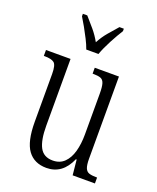

<svg xmlns="http://www.w3.org/2000/svg" viewBox="-144 -851 773 947"><g transform="rotate(20 243.0 -378.0)"><path d="M215 10Q151 10 117.5 -35.5Q84 -81 84 -185V-435Q84 -482 69.5 -493.5Q55 -505 19 -505H15V-536H144V-186Q144 -110 164 -72.5Q184 -35 232 -35Q269 -35 292.5 -58Q316 -81 327 -120.5Q338 -160 338 -210V-424Q338 -460 332.5 -477.5Q327 -495 313 -500Q299 -505 274 -505H271V-536H398V-105Q398 -72 404.5 -56Q411 -40 425.5 -35.5Q440 -31 464 -31H467V0H350L342 -80H338Q299 10 215 10ZM201 -606Q193 -629 179.5 -655.5Q166 -682 151.5 -708Q137 -734 125 -753V-766H148Q172 -739 193.5 -713.5Q215 -688 233 -656Q250 -688 271.5 -713.5Q293 -739 317 -766H340V-753Q322 -725 299.5 -682.5Q277 -640 265 -606Z"/></g></svg>

Font: Noto Serif ExtraCondensed Light
Style: Regular
Weight: 300
Width: 2
Designer: Monotype Design Team
Foundry: Monotype Imaging Inc.
Version: Version 2.014; ttfautohint (v1.8.4.7-5d5b)